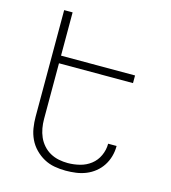

<svg xmlns="http://www.w3.org/2000/svg" viewBox="-110 -824 821 922"><g transform="rotate(15 300.0 -363.5)"><path d="M301 8Q273 8 245 3Q217 -2 192.5 -15.5Q168 -29 148 -49.5Q128 -70 116 -95.5Q104 -121 99.5 -149Q95 -177 95 -205V-735H137V-520H505V-482H137V-205Q137 -182 141 -159.5Q145 -137 154 -116.5Q163 -96 178.5 -78.5Q194 -61 214 -50Q234 -39 256.5 -34.5Q279 -30 301 -30Q331 -30 361 -37.5Q391 -45 415 -63.5Q439 -82 452 -110.5Q465 -139 465 -169V-170H507V-168Q507 -143 500 -118Q493 -93 479 -71.5Q465 -50 445 -34Q425 -18 401.5 -8.5Q378 1 352.5 4.5Q327 8 301 8Z"/></g></svg>

Font: Iosevka Extralight Extended
Style: Regular
Weight: 200
Width: 7
Monospace: yes
Designer: Belleve Invis
Foundry: Belleve Invis
Version: Version 32.5.0; ttfautohint (v1.8.4)